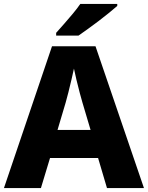

<svg xmlns="http://www.w3.org/2000/svg" viewBox="-20 -951 748 971"><path d="M521 0 476 -152H233L187 0H0L243 -717H463L708 0ZM397 -432Q392 -448 383.5 -480.5Q375 -513 366.5 -548Q358 -583 354 -604Q349 -581 341.5 -548.5Q334 -516 326 -484.5Q318 -453 312 -432L271 -294H438ZM573 -921Q557 -907 532 -886.5Q507 -866 478.5 -844.5Q450 -823 423 -803.5Q396 -784 377 -771H264V-785Q281 -804 303.5 -829.5Q326 -855 348.5 -882Q371 -909 386 -931H573Z"/></svg>

Font: Noto Sans Khmer ExtraBold
Style: Regular
Weight: 800
Version: Version 2.003